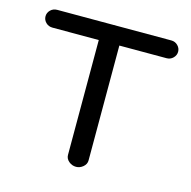

<svg xmlns="http://www.w3.org/2000/svg" viewBox="-87 -632 725 730"><g transform="rotate(15 275.0 -267.0)"><path d="M500 -476H314V-24Q314 -9 301.5 1.5Q289 12 274 12Q258 12 245.5 1.5Q233 -9 233 -24V-476H51Q35 -476 24.5 -486.5Q14 -497 14 -511Q14 -525 24.5 -535.5Q35 -546 51 -546H500Q515 -546 525.5 -535.5Q536 -525 536 -511Q536 -497 525.5 -486.5Q515 -476 500 -476Z"/></g></svg>

Font: Hoogli Semibold
Style: Regular
Weight: 600
Designer: Anand Singh Naorem
Foundry: Brand New Type
Version: Version 1.00 b007